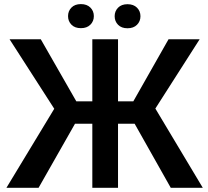

<svg xmlns="http://www.w3.org/2000/svg" viewBox="-20 -899 994 919"><path d="M10.7 0ZM624.5 -306.6H544.9V0H421.9V-306.6H338.9L164.6 0H10.7L239.7 -378.4L25.9 -710.9H175.3L345.2 -414.1H421.9V-710.9H544.9V-414.1H618.2L786.6 -710.9H935.5L723.6 -379.4L950.7 0H797.4ZM305.7 -821.8Q305.7 -846.2 322 -862.8Q338.4 -879.4 367.2 -879.4Q396 -879.4 412.6 -862.8Q429.2 -846.2 429.2 -821.8Q429.2 -797.4 412.6 -780.8Q396 -764.2 367.2 -764.2Q338.4 -764.2 322 -780.8Q305.7 -797.4 305.7 -821.8ZM528.8 -821.3Q528.8 -845.7 545.2 -862.3Q561.5 -878.9 590.3 -878.9Q619.1 -878.9 635.7 -862.3Q652.3 -845.7 652.3 -821.3Q652.3 -796.9 635.7 -780.3Q619.1 -763.7 590.3 -763.7Q561.5 -763.7 545.2 -780.3Q528.8 -796.9 528.8 -821.3Z"/></svg>

Font: Roboto Medium
Style: Regular
Weight: 500
Designer: Google
Version: Version 2.134; 2016; ttfautohint (v1.6)